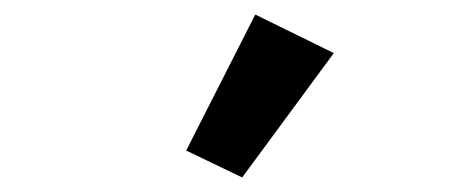

<svg xmlns="http://www.w3.org/2000/svg" viewBox="-20 -825 640 264"><path d="M313 -581 236 -618 331 -805 439 -752Z"/></svg>

Font: Plexus Sans SemiBold
Style: Regular
Weight: 600
Version: Version 2.001;PS 002.001;hotconv 1.0.70;makeotf.lib2.5.58329